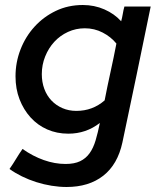

<svg xmlns="http://www.w3.org/2000/svg" viewBox="-20 -530 633 767"><path d="M253 4Q207 4 168.5 -13Q130 -30 102 -61Q74 -92 58 -133.5Q42 -175 42 -225Q42 -281 62 -332.5Q82 -384 118 -423.5Q154 -463 203 -486.5Q252 -510 311 -510Q357 -510 397 -492.5Q437 -475 464 -445Q468 -459 470.5 -474.5Q473 -490 477 -504H582Q554 -367 526 -232.5Q498 -98 469 39Q450 127 392.5 172Q335 217 246 217Q217 217 186 212Q155 207 125 197.5Q95 188 67.5 174.5Q40 161 18 145Q32 125 44 105Q56 85 70 65Q111 94 155 109.5Q199 125 242 125Q277 125 300 114Q323 103 338 82Q353 61 362 30.5Q371 0 379 -39Q324 4 253 4ZM147 -234Q147 -202 157 -175Q167 -148 185.5 -128.5Q204 -109 229.5 -98Q255 -87 285 -87Q350 -87 398 -129Q409 -186 421.5 -242.5Q434 -299 445 -356Q423 -383 390 -400Q357 -417 319 -417Q283 -417 251.5 -402.5Q220 -388 197 -363Q174 -338 160.5 -304.5Q147 -271 147 -234Z"/></svg>

Font: Rosa Sans Medium
Style: Italic
Weight: 500
Italic angle: -12°
Designer: Pentagram / MCKL
Foundry: Pentagram / MCKL
Version: Version 1.005;September 16, 2019;FontCreator 11.5.0.2425 64-